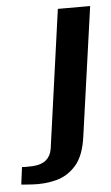

<svg xmlns="http://www.w3.org/2000/svg" viewBox="-162 -528 391 675"><g transform="rotate(-5 34.0 -191.0)"><path d="M-77 112Q-84 111 -97 110.5Q-110 110 -114 109L-106 48Q-98 49 -86 48.5Q-74 48 -67 48Q-37 46 -20.5 32Q-4 18 0 -7L68 -495H182L118 -40Q109 27 79.5 60.5Q50 94 9 104.5Q-32 115 -77 112Z"/></g></svg>

Font: Alumni Sans
Style: Bold Italic
Weight: 700
Italic angle: -8°
Designer: Robert E. Leuschke
Foundry: Robert E. Leuschke
Version: Version 1.016